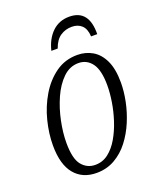

<svg xmlns="http://www.w3.org/2000/svg" viewBox="-138 -814 750 908"><g transform="rotate(-20 237.5 -359.5)"><path d="M191 10Q120 10 80 -38.5Q40 -87 40 -183Q40 -242 56 -305.5Q72 -369 104.5 -423.5Q137 -478 184.5 -512Q232 -546 294 -546Q336 -546 370 -526Q404 -506 424 -463.5Q444 -421 444 -353Q444 -309 434 -259.5Q424 -210 404 -162.5Q384 -115 354 -76Q324 -37 283 -13.5Q242 10 191 10ZM198 -28Q235 -28 264 -50.5Q293 -73 314.5 -110Q336 -147 350.5 -191.5Q365 -236 372 -280.5Q379 -325 379 -362Q379 -439 353.5 -473.5Q328 -508 286 -508Q242 -508 208 -475Q174 -442 151 -390.5Q128 -339 116 -281Q104 -223 104 -172Q104 -92 130.5 -60Q157 -28 198 -28ZM186 -606Q200 -663 234.5 -696Q269 -729 320 -729Q419 -729 417 -606H386Q384 -644 365 -662Q346 -680 315 -680Q283 -680 257.5 -663Q232 -646 218 -606Z"/></g></svg>

Font: Noto Serif Condensed Light
Style: Italic
Weight: 300
Width: 3
Italic angle: -12°
Designer: Monotype Design Team
Foundry: Monotype Imaging Inc.
Version: Version 2.014; ttfautohint (v1.8.4.7-5d5b)